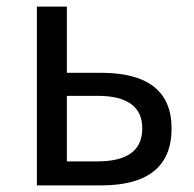

<svg xmlns="http://www.w3.org/2000/svg" viewBox="-20 -563 588 583"><path d="M92 -543H183V-342H286Q501 -342 501 -173Q501 0 286 0H92ZM276 -73Q412 -73 412 -173Q412 -272 276 -272H183V-73Z"/></svg>

Font: KaiGen Gothic CN Regular
Style: Regular
Weight: 400
Designer: Ryoko NISHIZUKA  (kana & ideographs); Paul D. Hunt (Latin, Greek & Cyrillic); Wenlong ZHANG  (bopomofo); Sandoll Communi
Foundry: Adobe Systems Incorporated
Version: Version 1.002.20150501